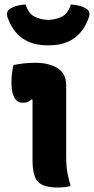

<svg xmlns="http://www.w3.org/2000/svg" viewBox="-20 -830 419 856"><path d="M125 -116V-386H119Q112 -379 104 -375.5Q96 -372 82 -372Q31 -372 31 -464Q31 -484 33.5 -504Q36 -524 40 -540Q64 -545 87.5 -547.5Q111 -550 139 -550Q198 -550 236.5 -526Q275 -502 275 -450V-139Q275 -112 276.5 -91.5Q278 -71 282.5 -50Q287 -29 295 0Q280 3 266.5 4.5Q253 6 237 6Q173 6 149 -20Q125 -46 125 -116ZM195 -741Q232 -743 257.5 -756.5Q283 -770 296 -810Q315 -809 333 -804.5Q351 -800 367 -790Q376 -784 378 -773.5Q380 -763 376 -752Q332 -628 199 -628H191Q58 -628 14 -752Q10 -763 12 -773.5Q14 -784 23 -790Q39 -800 57 -804.5Q75 -809 94 -810Q107 -770 132.5 -756.5Q158 -743 195 -741Z"/></svg>

Font: Recursive Sn Csl St XBd
Style: Regular
Weight: 800
Version: Version 1.085;hotconv 1.1.0;makeotfexe 2.6.0; ttfautohint (v